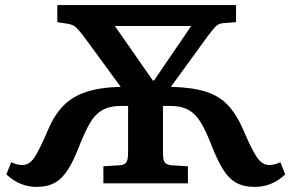

<svg xmlns="http://www.w3.org/2000/svg" viewBox="-20 -720 1145 754"><path d="M123 14Q58 14 5 -35L24 -83Q46 -72 68 -72Q97 -72 118 -106Q139 -140 169 -211Q193 -268 228.5 -304.5Q264 -341 318.5 -359Q373 -377 454 -379L309 -577Q293 -598 280 -611Q267 -624 244 -627L205 -633V-700H907V-633L856 -629Q838 -628 825 -614Q812 -600 792 -573L651 -379Q736 -377 789.5 -359.5Q843 -342 876.5 -305.5Q910 -269 935 -211Q965 -140 986.5 -106Q1008 -72 1037 -72Q1059 -72 1081 -83L1100 -35Q1048 14 981 14Q936 14 906.5 -3Q877 -20 855 -56Q833 -92 810 -151Q790 -202 770.5 -236Q751 -270 722.5 -287Q694 -304 647 -304H620V-118Q620 -92 627 -82.5Q634 -73 654 -71L718 -67V0H386V-67L450 -71Q467 -72 475 -81Q483 -90 483 -122V-304H457Q410 -304 381 -287Q352 -270 332.5 -235.5Q313 -201 293 -151Q271 -93 248.5 -56.5Q226 -20 196.5 -3Q167 14 123 14ZM580 -404H585L731 -618H431Z"/></svg>

Font: Literata 7pt SemiBold
Style: Regular
Weight: 600
Designer: Latin by Veronika Burian and Jose Scaglione. Greek by Irene Vlachou. Cyrillic by Vera Evstafieva.
Foundry: TypeTogether
Version: Version 3.002